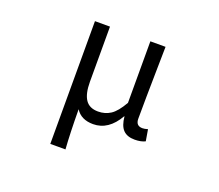

<svg xmlns="http://www.w3.org/2000/svg" viewBox="-122 -717 1245 1091"><g transform="rotate(20 500.0 -172.0)"><path d="M277.3 199.2V-543H368.2V-210Q368.2 -137.7 392.1 -102.1Q416 -66.4 468.8 -66.4Q510.7 -66.4 543.9 -87.9Q577.1 -109.4 612.3 -170.9V-543H704.1Q703.1 -493.2 701.7 -401.4Q700.2 -309.6 699.2 -236.8Q698.2 -164.1 698.2 -106.4Q698.2 -63.5 738.3 -63.5Q752 -63.5 770.5 -69.3L782.2 0Q756.8 12.7 718.8 12.7Q672.9 12.7 648.9 -12.2Q625 -37.1 620.1 -91.8H618.2Q559.6 10.7 466.8 10.7Q393.6 10.7 361.3 -41Q362.3 105.5 369.1 199.2Z"/></g></svg>

Font: Gen Shin Gothic Monospace Regular
Style: Regular
Weight: 400
Designer: [Source Han Sans]
Ryoko NISHIZUKA  (kana & ideographs); Paul D. Hunt (Latin, Greek & Cyrillic); Wenlong ZHANG  (bopomofo
Version: Version 1.002.20150607